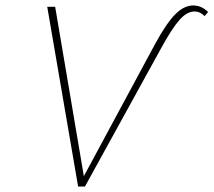

<svg xmlns="http://www.w3.org/2000/svg" viewBox="-20 -683 782 703"><path d="M742 -639 729 -624Q713 -641 692 -641Q665 -641 638 -611Q611 -581 573 -512L291 0H266L153 -658H182L287 -38L549 -524Q590 -599 622 -631Q654 -663 687 -663Q718 -663 742 -639Z"/></svg>

Font: Ysabeau Extralight
Style: Italic
Weight: 200
Italic angle: -12°
Designer: Christian Thalmann (Catharsis Fonts)
Version: Version 0.003